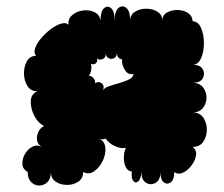

<svg xmlns="http://www.w3.org/2000/svg" viewBox="-20 -559 695 596"><path d="M578 -493Q595 -493 604 -472.5Q613 -452 613 -425Q613 -398 604 -378Q595 -358 578 -358Q602 -358 609.5 -344Q617 -330 609.5 -316Q602 -302 578 -302Q599 -302 610 -288Q621 -274 621 -256Q621 -238 610 -224Q599 -210 578 -210Q600 -210 611 -194Q622 -178 622 -156.5Q622 -135 611 -119Q600 -103 578 -103Q591 -93 588.5 -77Q586 -61 574.5 -45.5Q563 -30 548 -23Q533 -16 521 -25Q521 -1 510 7Q499 15 488.5 7Q478 -1 478 -25Q478 0 463 8.5Q448 17 433.5 8.5Q419 0 419 -25Q417 -3 409 4Q401 11 394 3Q387 -5 389 -27Q377 -27 370.5 -40.5Q364 -54 364.5 -71.5Q365 -89 371 -100Q355 -97 336.5 -105.5Q318 -114 308 -129Q298 -124 287 -129Q305 -121 307 -101Q309 -81 299 -60Q289 -39 272.5 -27.5Q256 -16 238 -25Q238 -5 223 5Q208 15 188 15Q168 15 153 5Q138 -5 138 -25Q138 -4 127 6.5Q116 17 102 17Q88 17 77 6.5Q66 -4 66 -25Q50 -34 49.5 -50.5Q49 -67 58 -82Q67 -97 81.5 -104Q96 -111 111 -102Q97 -110 95 -123.5Q93 -137 99 -149.5Q105 -162 117 -168Q98 -177 86.5 -199.5Q75 -222 75.5 -244.5Q76 -267 96 -276Q76 -275 65.5 -291.5Q55 -308 54.5 -329.5Q54 -351 63 -368Q72 -385 92 -386Q84 -394 89 -409Q94 -424 107.5 -440Q121 -456 137.5 -468.5Q154 -481 169.5 -485.5Q185 -490 193 -482Q190 -500 204 -512Q218 -524 237.5 -526.5Q257 -529 273 -521.5Q289 -514 292 -495Q292 -524 303 -533.5Q314 -543 325 -533.5Q336 -524 336 -495Q336 -525 348 -534.5Q360 -544 372 -534.5Q384 -525 384 -495Q384 -513 399 -522.5Q414 -532 434 -532Q454 -532 469 -522.5Q484 -513 484 -495Q484 -512 498 -520Q512 -528 530.5 -528Q549 -528 563 -519Q577 -510 578 -493ZM394 -330Q378 -325 367.5 -342Q357 -359 359 -375Q353 -375 348 -380Q343 -385 343 -396Q343 -383 334.5 -378.5Q326 -374 317 -378.5Q308 -383 308 -396Q310 -381 299.5 -376Q289 -371 281 -378Q284 -368 277.5 -362.5Q271 -357 262 -361Q265 -353 263 -341.5Q261 -330 255 -324Q264 -324 270.5 -316Q277 -308 275 -300Q285 -308 295 -301Q305 -294 300 -278Q303 -286 317.5 -291Q332 -296 350 -301Q368 -306 381 -312.5Q394 -319 394 -330Z"/></svg>

Font: Rubik Bubbles
Style: Regular
Weight: 400
Designer: Hubert and Fischer, NaN
Foundry: Hubert and Fischer, NaN
Version: Version 2.200